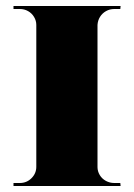

<svg xmlns="http://www.w3.org/2000/svg" viewBox="-20 -620 446 640"><path d="M361 -10H381L382 0H25V-10H46Q69 -10 85 -26Q101 -42 101 -64V-537Q101 -551 93.5 -563.5Q86 -576 73.5 -583Q61 -590 46 -590H25V-600H382L381 -590H361Q346 -590 333.5 -583Q321 -576 313.5 -564Q306 -552 305 -537V-63Q305 -49 312.5 -36.5Q320 -24 333 -17Q346 -10 361 -10Z"/></svg>

Font: Cinzel Decorative Black
Style: Regular
Weight: 900
Designer: Natanael Gama
Version: Version 1.001;PS 001.001;hotconv 1.0.56;makeotf.lib2.0.21325